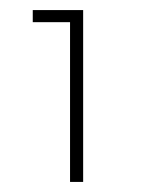

<svg xmlns="http://www.w3.org/2000/svg" viewBox="-20 -696 280 381"><path d="M119 -335V-676H145V-335ZM45 -652V-676H140V-652Z"/></svg>

Font: Outfit Thin Thin
Style: Regular
Weight: 250
Version: Version 1.100;gftools[0.9.27]